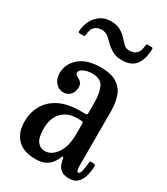

<svg xmlns="http://www.w3.org/2000/svg" viewBox="-188 -831 804 924"><g transform="rotate(30 214.0 -368.5)"><path d="M29 -123Q29 -170 50.8 -210Q72.5 -250 118.5 -274.5Q164.5 -299 238 -299H262Q270.5 -299 272.8 -301Q275 -303 275 -312V-367Q275 -417.5 260.5 -450.8Q246 -484 197 -484Q171.5 -484 150.8 -474.5Q130 -465 130 -450Q130 -441 140.8 -435.8Q151.5 -430.5 162.2 -421.5Q173 -412.5 173 -393Q173 -367.5 158.2 -351.2Q143.5 -335 118 -335Q95 -335 77 -355Q59 -375 59 -408Q59 -458.5 100.2 -494.2Q141.5 -530 217 -530Q279.5 -530 311.2 -507.5Q343 -485 354 -448.8Q365 -412.5 365 -372V-71Q365 -56 367 -46.5Q369 -37 376 -37Q385.5 -37 390.5 -60.2Q395.5 -83.5 396.5 -104Q397 -109.5 399.5 -111.5Q402 -113.5 410 -112.5L422 -111.5Q428.5 -111 428.5 -99.5Q428.5 -77.5 422 -51.8Q415.5 -26 399 -8Q382.5 10 352 10H351.5Q321.5 10 306.5 -1.8Q291.5 -13.5 286.2 -29.2Q281 -45 279 -57Q277.5 -66 274 -67Q270.5 -68 266.5 -56.5Q262.5 -45.5 252 -29.8Q241.5 -14 220.5 -2Q199.5 10 164 10Q97.5 10 63.2 -25Q29 -60 29 -123ZM126 -138Q126 -88 142 -67Q158 -46 184 -46Q220 -46 247.5 -84.5Q275 -123 275 -191V-251Q275 -261 265 -261H238Q188.5 -261 157.2 -228.5Q126 -196 126 -138ZM286 -610Q254.5 -610 233.8 -622Q213 -634 197 -649.5Q184.5 -662 169.2 -675.5Q154 -689 131.5 -689Q78.5 -689 76 -627Q75.5 -620 66 -620H50Q41.5 -620 40.2 -623.8Q39 -627.5 39.5 -635Q44 -682.5 73.8 -714.8Q103.5 -747 150 -747Q181.5 -747 202.2 -735.2Q223 -723.5 237.5 -707.5Q248.5 -695.5 261.5 -681.8Q274.5 -668 294.5 -668Q346 -668 350 -726Q350.5 -732 352.2 -734.5Q354 -737 361 -737H377.5Q384.5 -737 386 -734.5Q387.5 -732 387 -726Q385 -670.5 361.2 -640.2Q337.5 -610 286 -610Z"/></g></svg>

Font: Besley* Condensed
Style: Regular
Weight: 400
Width: 3
Designer: Owen Earl
Foundry: indestructible type*
Version: Version 3.000; ttfautohint (v1.8.3)